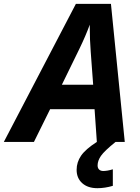

<svg xmlns="http://www.w3.org/2000/svg" viewBox="-80 -737 728 997"><path d="M520 0Q461.9 46.9 444.3 72.3Q426.8 97.7 426.8 122.1Q426.8 135.7 434.6 143.3Q442.4 150.9 456.1 150.9Q477.5 150.9 505.9 142.1V228Q464.8 240.2 425.8 240.2Q376 240.2 346.9 214.1Q317.9 188 317.9 145Q317.9 105 341.1 71.3Q364.3 37.6 422.9 0ZM411.1 -169.9H180.2L96.2 0H-60.1L314 -716.8H496.1L567.9 0H422.9ZM403.8 -296.9 391.1 -467.8Q386.2 -531.7 386.2 -591.3V-608.9Q364.7 -550.3 333 -484.9L241.2 -296.9Z"/></svg>

Font: Zoram GWebM
Style: Bold Italic
Weight: 700
Italic angle: -12°
Foundry: Ascender Corporation
Version: Version 1.000